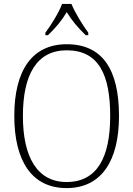

<svg xmlns="http://www.w3.org/2000/svg" viewBox="-20 -951 682 981"><path d="M212 -784V-771H225C268 -813 294 -844 321 -889C349 -844 375 -813 418 -771H431V-784C403 -822 363 -886 345 -931H297C281 -886 240 -822 212 -784ZM320 10C501 10 588 -133 588 -358C588 -594 505 -725 321 -725C144 -725 53 -591 53 -359C53 -131 141 10 320 10ZM320 -21C170 -21 97 -149 97 -358C97 -570 168 -694 321 -694C484 -694 543 -570 543 -358C543 -148 477 -21 320 -21Z"/></svg>

Font: Noto Serif Myanmar SemiCondensed ExtraLight
Style: Regular
Weight: 200
Width: 4
Designer: Ben Mitchell and the Monotype Design Team
Foundry: Monotype Imaging Inc.
Version: Version 2.106